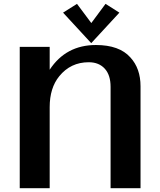

<svg xmlns="http://www.w3.org/2000/svg" viewBox="-20 -982 836 1002"><path d="M381.8 -961.9 456.5 -861.8 530.8 -961.9 603 -916 456.1 -756.8 309.1 -916ZM83 0V-737.3H239.3V-618.2Q324.2 -747.1 480.5 -747.1Q603 -747.1 660.6 -682.1Q713.4 -624.5 713.4 -531.7V0H557.1V-528.8Q557.1 -589.8 527.3 -623Q496.6 -657.2 442.9 -657.2Q348.6 -657.2 289.1 -584Q239.3 -522.9 239.3 -422.9V0Z"/></svg>

Font: Klaudia
Style: Bold
Weight: 700
Designer: Wojciech Kalinowski "wmk69" (wmk69@o2.pl)
Foundry: Wojciech Kalinowski "wmk69" (wmk69@o2.pl)
Version: Version 3.1.0; 2021-05-10